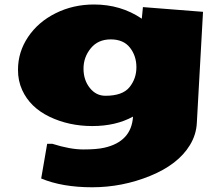

<svg xmlns="http://www.w3.org/2000/svg" viewBox="-20 -542 968 833"><path d="M158.7 232.4 184.6 82H207.5Q284.2 106.4 341.6 106.4Q398.9 106.4 431.6 99.1Q550.3 72.8 557.1 -36.1Q482.4 4.9 380.6 4.9Q278.8 4.9 194.6 -35.6Q110.4 -76.2 76.2 -151.4Q57.6 -192.4 58.1 -239.7Q58.1 -316.4 101.8 -381.6Q145.5 -446.8 221.4 -484.6Q297.4 -522.5 387.7 -522.5Q504.4 -522.5 595.2 -460.9L600.1 -511.2L860.8 -490.7L834 -9.3Q831.5 42.5 803.7 87.9Q752.4 171.9 631.3 221.2Q510.3 270.5 380.1 270.5Q250 270.5 158.7 232.4ZM369.6 -160.6Q396.5 -126.5 437.5 -126.5Q511.7 -126.5 541.7 -163.6Q571.8 -200.7 571.8 -250.2Q571.8 -299.8 543.7 -335.4Q515.6 -371.1 460.4 -371.1Q405.3 -371.1 373.8 -332.5Q342.3 -293.9 342.3 -244.4Q342.3 -194.8 369.6 -160.6Z"/></svg>

Font: Seymour One
Style: Book
Weight: 400
Designer: vernon adams
Foundry: vernon adams
Version: Version 1.000; ttfautohint (v0.93) -l 8 -r 50 -G 200 -x 0 -w